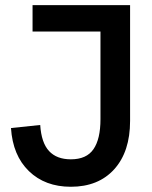

<svg xmlns="http://www.w3.org/2000/svg" viewBox="-20 -717 594 752"><path d="M257.5 14.5Q156.5 14.5 93.2 -46.8Q30 -108 23 -215.5L137.5 -227.5Q142 -158 172 -125.5Q202 -93 257.5 -93Q319 -93 346.2 -132.8Q373.5 -172.5 373.5 -250V-593.5H107.5V-697H489.5V-243.5Q489.5 -123 427.5 -54.2Q365.5 14.5 257.5 14.5Z"/></svg>

Font: HK Grotesk SemiBold
Style: Regular
Weight: 600
Designer: Alfredo Marco Pradil
Foundry: Hanken Design Co.
Version: Version 3.001;FEAKit 1.0